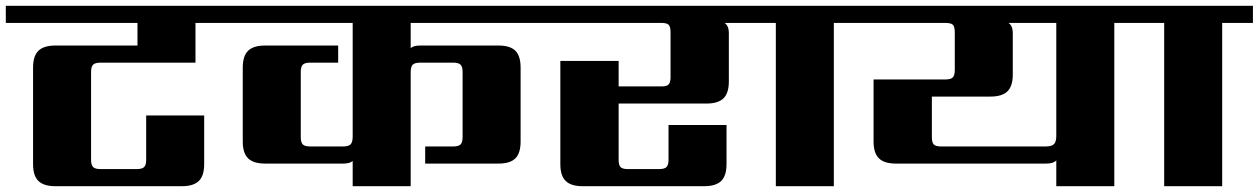

<svg xmlns="http://www.w3.org/2000/svg" viewBox="-40 -642 4340 662"><path d="M634 -426H307Q288 -426 281 -419Q274 -412 274 -394V-91Q274 -73 281 -66Q288 -59 307 -59H431Q450 -59 457 -66Q464 -73 464 -91V-244H664V-76Q664 -36 645.5 -18Q627 0 587 0H151Q111 0 92.5 -18Q74 -36 74 -76V-409Q74 -449 92.5 -467Q111 -485 151 -485H434V-563H-20V-622H752V-563H634Z M1840 -563H1376V-476Q1386 -485 1408 -485H1679Q1719 -485 1737 -467Q1755 -449 1755 -409V-154Q1755 -114 1737 -96Q1719 -78 1679 -78H1426V-137H1522Q1541 -137 1548 -144Q1555 -151 1555 -169V-394Q1555 -412 1548 -419Q1541 -426 1522 -426H1410Q1390 -426 1383 -419Q1376 -412 1376 -392V0H1176V-87Q1166 -78 1144 -78H874Q834 -78 815.5 -96Q797 -114 797 -154V-409Q797 -449 815.5 -467Q834 -485 874 -485H1126V-426H1030Q1011 -426 1004 -419Q997 -412 997 -394V-169Q997 -151 1004 -144Q1011 -137 1030 -137H1142Q1162 -137 1169 -144.5Q1176 -152 1176 -171V-563H712V-622H1840Z M2569 -622V-563H2458Q2473 -554 2473 -527V-361Q2473 -321 2454.5 -303Q2436 -285 2396 -285H2093V-91Q2093 -73 2099.5 -66Q2106 -59 2125 -59H2232Q2251 -59 2258 -66Q2265 -73 2265 -91V-211H2465V-76Q2465 -36 2446.5 -18Q2428 0 2388 0H1969Q1929 0 1910.5 -18Q1892 -36 1892 -76V-432H2093V-344H2240Q2259 -344 2265.5 -351Q2272 -358 2272 -376V-530Q2272 -550 2265.5 -556.5Q2259 -563 2240 -563H1800V-622Z M2941 -622V-563H2835V0H2635V-563H2529V-622Z M3602 -173V-563H3437Q3452 -554 3452 -527V-385Q3452 -345 3433.5 -327Q3415 -309 3375 -309H3173V-169Q3173 -151 3179.5 -144Q3186 -137 3205 -137H3565Q3586 -137 3594 -145Q3602 -153 3602 -173ZM3908 -622V-563H3802V0H3602V-89Q3592 -78 3568 -78H3049Q3009 -78 2990.5 -96Q2972 -114 2972 -154V-368H3219Q3238 -368 3245 -375Q3252 -382 3252 -401V-530Q3252 -550 3245.5 -556.5Q3239 -563 3219 -563H2901V-622Z M4280 -622V-563H4174V0H3974V-563H3868V-622Z"/></svg>

Font: Sarpanch ExtraBold
Style: Regular
Weight: 800
Designer: Manushi Parikh (Devanagari and Latin), Jyotish Sonowal (Devanagari)
Foundry: Indian Type Foundry
Version: Version 2.004;PS 1.0;hotconv 1.0.78;makeotf.lib2.5.61930; tt